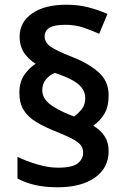

<svg xmlns="http://www.w3.org/2000/svg" viewBox="-20 -785 535 813"><path d="M62 -392Q62 -438 83 -468Q104 -498 131 -515Q99 -535 81 -563Q63 -591 63 -629Q63 -691 116 -728Q169 -765 260 -765Q312 -765 354 -754Q396 -743 435 -726L400 -642Q366 -657 332 -668.5Q298 -680 256 -680Q210 -680 189.5 -667.5Q169 -655 169 -631Q169 -605 195 -587Q221 -569 283 -545Q355 -517 397.5 -479Q440 -441 440 -382Q440 -332 421 -301.5Q402 -271 375 -253Q406 -234 423 -208Q440 -182 440 -145Q440 -74 382 -33Q324 8 224 8Q170 8 129 -1.5Q88 -11 54 -29V-121Q90 -103 137.5 -89Q185 -75 225 -75Q287 -75 309.5 -93.5Q332 -112 332 -137Q332 -155 324 -167.5Q316 -180 292.5 -193.5Q269 -207 222 -226Q171 -246 135 -267.5Q99 -289 80.5 -318.5Q62 -348 62 -392ZM159 -403Q159 -371 188 -346.5Q217 -322 282 -296L294 -292Q311 -304 326 -322.5Q341 -341 341 -369Q341 -390 330 -408Q319 -426 291.5 -442.5Q264 -459 213 -476Q192 -469 175.5 -450Q159 -431 159 -403Z"/></svg>

Font: Noto Sans Sora Sompeng SemiBold
Style: Regular
Weight: 600
Version: Version 2.101